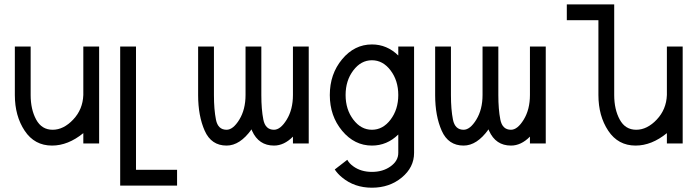

<svg xmlns="http://www.w3.org/2000/svg" viewBox="-20 -665 3233 890"><path d="M221.2 9.8Q140.1 9.8 94.5 -58.8Q48.8 -127.4 48.8 -224.6V-449.2H122.1V-224.6Q122.1 -157.7 147.7 -110.6Q173.3 -63.5 224.1 -63.5Q274.4 -63.5 319.1 -110.6Q363.8 -157.7 366.2 -224.6V-449.2H439.5V0H366.2V-47.9Q295.4 9.8 221.2 9.8Z M800.8 195.3H537.1V-449.2H610.4V122.1H800.8Z M898.4 -449.2H971.7V-224.6Q971.7 -157.7 981 -110.6Q990.2 -63.5 1030.3 -63.5Q1060.5 -63.5 1089.4 -110.6Q1118.2 -157.7 1118.2 -224.6V-449.2H1191.4V-224.6Q1191.4 -157.7 1200.7 -110.6Q1210 -63.5 1250 -63.5Q1280.3 -63.5 1309.1 -110.6Q1337.9 -157.7 1337.9 -224.6V-449.2H1411.1V0H1337.9V-31.7Q1296.9 9.8 1250 9.8Q1179.2 9.8 1148.4 -58.6L1146 -65.4Q1092.3 9.8 1030.3 9.8Q959.5 9.8 929 -58.8Q898.4 -127.4 898.4 -224.6Z M1704.1 -63.5Q1754.9 -63.5 1790.5 -110.6Q1826.2 -157.7 1826.2 -224.6Q1826.2 -291.5 1790.5 -338.6Q1754.9 -385.7 1704.1 -385.7Q1653.3 -385.7 1617.7 -338.6Q1582 -291.5 1582 -224.6Q1582 -157.7 1617.7 -110.6Q1653.3 -63.5 1704.1 -63.5ZM1704.1 205.1Q1623 205.1 1565.9 157.7Q1544.9 140.6 1531.7 120.6L1589.8 75.7Q1598.6 92.3 1617.7 106Q1653.3 131.8 1704.1 131.8Q1754.9 131.8 1790.5 106.2Q1826.2 80.6 1826.2 43.9V-41.5Q1773.9 9.8 1704.1 9.8Q1623 9.8 1565.9 -58.8Q1508.8 -127.4 1508.8 -224.6Q1508.8 -321.8 1565.9 -390.4Q1623 -459 1704.1 -459Q1773.9 -459 1826.2 -407.7V-449.2H1899.4V43.9Q1899.4 110.8 1842.3 158Q1785.2 205.1 1704.1 205.1Z M1997.1 -449.2H2070.3V-224.6Q2070.3 -157.7 2079.6 -110.6Q2088.9 -63.5 2128.9 -63.5Q2159.2 -63.5 2188 -110.6Q2216.8 -157.7 2216.8 -224.6V-449.2H2290V-224.6Q2290 -157.7 2299.3 -110.6Q2308.6 -63.5 2348.6 -63.5Q2378.9 -63.5 2407.7 -110.6Q2436.5 -157.7 2436.5 -224.6V-449.2H2509.8V0H2436.5V-31.7Q2395.5 9.8 2348.6 9.8Q2277.8 9.8 2247.1 -58.6L2244.6 -65.4Q2190.9 9.8 2128.9 9.8Q2058.1 9.8 2027.6 -58.8Q1997.1 -127.4 1997.1 -224.6Z M2926.3 9.8Q2845.2 9.8 2799.6 -58.8Q2753.9 -127.4 2753.9 -224.6V-571.3H2607.4V-644.5H2827.1V-224.6Q2827.1 -157.7 2852.8 -110.6Q2878.4 -63.5 2929.2 -63.5Q2979.5 -63.5 3024.2 -110.6Q3068.8 -157.7 3071.3 -224.6V-449.2H3144.5V0H3071.3V-47.9Q3000.5 9.8 2926.3 9.8Z"/></svg>

Font: Catrinity
Style: Regular
Weight: 400
Designer: Alexander Lange
Foundry: High-Logic / Made with FontCreator
Version: Version 2.090;May 20, 2024;FontCreator 15.0.0.2974 64-bit